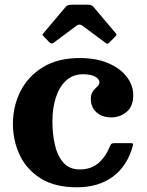

<svg xmlns="http://www.w3.org/2000/svg" viewBox="-20 -782 624 817"><path d="M35 -255Q35 -330 67.2 -393.8Q99.5 -457.5 162.8 -496.2Q226 -535 319 -535Q390 -535 441 -513Q492 -491 519.5 -455Q547 -419 547 -376.5Q547 -329.5 518.8 -306Q490.5 -282.5 453.5 -282.5Q414.5 -282.5 390.5 -304Q366.5 -325.5 366.5 -360.5Q366.5 -382.5 375.8 -394.2Q385 -406 394 -413.8Q403 -421.5 403 -431.5Q403 -446.5 384 -456.2Q365 -466 334 -466Q290.5 -466 261.5 -439.5Q232.5 -413 217.8 -367.5Q203 -322 203 -265Q203 -213 213.5 -166.2Q224 -119.5 249.5 -90.2Q275 -61 319.5 -61Q367.5 -61 398.8 -88Q430 -115 449 -162Q451.5 -168 455 -170.5Q458.5 -173 468 -173H532.5Q543 -173 545.2 -170.8Q547.5 -168.5 545 -161Q521.5 -75.5 460.2 -30.2Q399 15 307.5 15Q214.5 15 154.2 -22.2Q94 -59.5 64.5 -121Q35 -182.5 35 -255ZM189.5 -602.5 167 -626Q161 -631.5 161 -633.8Q161 -636 166 -642L260 -753.5Q267 -762 286.5 -762H354Q370 -762 377 -753.5L473 -640Q478.5 -634.5 471.5 -627.5L444.5 -600.5Q439 -595 437 -595.2Q435 -595.5 428.5 -600L331 -672.5Q318 -682 306 -673L207.5 -599.5Q199 -593 189.5 -602.5Z"/></svg>

Font: Besley
Style: Bold
Weight: 700
Designer: Owen Earl
Foundry: indestructible type*
Version: Version 2.001; ttfautohint (v1.8.3)